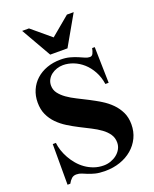

<svg xmlns="http://www.w3.org/2000/svg" viewBox="-172 -1039 922 1149"><g transform="rotate(-20 289.0 -464.0)"><path d="M333 -752H223.1L113.8 -942.9H157.2L277.8 -841.8L398.9 -942.9H441.9ZM488.8 -703.1 494.1 -474.1H473.1Q466.3 -520 446.5 -555.9Q426.8 -591.8 399.2 -616.5Q371.6 -641.1 338.6 -654.1Q305.7 -667 272.9 -667Q252.4 -667 232.7 -660.4Q212.9 -653.8 197.8 -642.1Q182.6 -630.4 173.3 -613.5Q164.1 -596.7 164.1 -576.2Q164.1 -548.3 180.2 -526.9Q196.3 -505.4 222.4 -486.8Q248.5 -468.3 282 -451.7Q315.4 -435.1 350.6 -417Q385.7 -398.9 419.2 -378.4Q452.6 -357.9 478.8 -331.5Q504.9 -305.2 521 -271.7Q537.1 -238.3 537.1 -194.8Q537.1 -147.9 518.6 -109.4Q500 -70.8 467.3 -43Q434.6 -15.1 390.6 0Q346.7 15.1 295.9 15.1Q257.8 15.1 232.9 8.8Q208 2.4 189.9 -4.9Q171.9 -12.2 157 -18.6Q142.1 -24.9 124 -24.9Q105.5 -24.9 93.5 -13.9Q81.5 -2.9 71.8 15.1H54.2V-244.1H74.2Q76.7 -220.2 85.2 -194.3Q93.8 -168.5 107.7 -143.6Q121.6 -118.7 140.9 -95.9Q160.2 -73.2 184.3 -56.2Q208.5 -39.1 237.1 -29.1Q265.6 -19 298.8 -19Q321.3 -19 343 -26.6Q364.7 -34.2 381.8 -47.6Q398.9 -61 409.4 -79.8Q419.9 -98.6 419.9 -121.1Q419.9 -151.4 404.3 -174.3Q388.7 -197.3 362.8 -216.1Q336.9 -234.9 304.2 -251.5Q271.5 -268.1 237.1 -285.6Q202.6 -303.2 169.9 -323.5Q137.2 -343.8 111.3 -369.9Q85.4 -396 69.8 -429.7Q54.2 -463.4 54.2 -507.8Q54.2 -550.8 70.1 -586.7Q85.9 -622.6 114.5 -648.4Q143.1 -674.3 182.6 -688.7Q222.2 -703.1 270 -703.1Q303.2 -703.1 329.1 -696Q355 -689 375.5 -680.2Q396 -671.4 411.9 -664.3Q427.7 -657.2 441.9 -657.2Q455.6 -657.2 462.2 -670.9Q468.8 -684.6 472.2 -703.1Z"/></g></svg>

Font: Tai Heritage Pro
Style: Bold
Weight: 700
Designer: Faah Baccam, Walt Agee, Victor Gaultney, Annie Olsen, Eric Hays
Foundry: SIL International
Version: Version 2.600